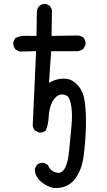

<svg xmlns="http://www.w3.org/2000/svg" viewBox="-20 -827 540 968"><path d="M250 121Q209 111 181.5 84Q154 57 156 23L166 4Q180 -8 201 -6L221 4Q231 29 250 38Q269 47 284 43Q299 39 311 13.5Q323 -12 329 -72Q335 -132 340.5 -193Q346 -254 339 -294Q332 -334 319 -343Q306 -352 288.5 -350.5Q271 -349 256.5 -332Q242 -315 234.5 -291Q227 -267 225 -232.5Q223 -198 211 -169Q197 -157 176 -159L156 -169Q146 -181 145 -196L162 -569L78 -567L59 -577Q45 -593 47 -615L57 -635Q80 -647 108.5 -646.5Q137 -646 164 -646L166 -770Q168 -786 178 -797Q192 -809 213 -807L232 -797L242 -777L240 -646L374 -648Q390 -646 401 -637Q413 -623 411 -601L401 -581Q387 -571 372 -569H238L227 -409Q250 -423 275 -428Q300 -433 324.5 -428Q349 -423 375 -393.5Q401 -364 408 -310.5Q415 -257 413 -184.5Q411 -112 401.5 -39.5Q392 33 355.5 78.5Q319 124 250 121Z"/></svg>

Font: NaniFont Regular
Style: Regular
Weight: 400
Designer: Nanigashitei
Version: Version 1.036